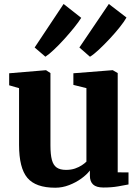

<svg xmlns="http://www.w3.org/2000/svg" viewBox="-20 -910 682 942"><path d="M487.5 10Q452.5 10 436.8 -4.8Q421 -19.5 421 -48V-73.5Q405.5 -53 378.8 -33.8Q352 -14.5 319 -1.8Q286 11 251 11Q155 11 114.2 -37.5Q73.5 -86 73.5 -199V-477.5L25 -491.5V-550.5L204 -565.5H206L227.5 -551.5V-197Q227.5 -152 234.5 -125.8Q241.5 -99.5 258.2 -88Q275 -76.5 304 -76.5Q329 -76.5 348.2 -83.2Q367.5 -90 381.5 -99.2Q395.5 -108.5 404 -117V-477.5L340 -493.5V-550.5L530 -565.5H533.5L557.5 -551.5V-64.5L610.5 -64V-5Q592.5 -1.5 560.5 4.2Q528.5 10 487.5 10ZM421 -632 369.5 -677 514 -890.5 600.5 -824Q590.5 -805.5 568.2 -777.5Q546 -749.5 518.5 -720Q491 -690.5 465.2 -666.5Q439.5 -642.5 422 -632ZM202.5 -632 150 -677 292 -890.5 378.5 -822.5Q366.5 -803 344 -775Q321.5 -747 295.2 -718Q269 -689 244.2 -665.8Q219.5 -642.5 203 -632Z"/></svg>

Font: Merriweather 24pt ExtraBold
Style: Regular
Weight: 800
Version: Version 2.100